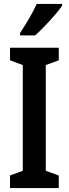

<svg xmlns="http://www.w3.org/2000/svg" viewBox="-20 -957 350 977"><path d="M296 -928V-937H167C146 -892 118 -843 82 -789V-777H159C204 -817 270 -889 296 -928ZM279 0V-64L213 -88V-626L279 -650V-714H31V-650L96 -626V-88L31 -64V0Z"/></svg>

Font: Noto Sans Myanmar UI ExtraCondensed SemiBold
Style: Regular
Weight: 600
Width: 2
Designer: Monotype Design Team
Foundry: Monotype Imaging Inc.
Version: Version 2.103